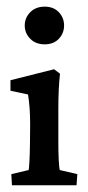

<svg xmlns="http://www.w3.org/2000/svg" viewBox="-20 -552 263 572"><path d="M15.6 0 13.7 -33.2 65.4 -45.4Q66.4 -49.8 67.6 -69.8Q68.8 -89.8 69.3 -125.5L69.8 -182.1Q69.8 -209 68.1 -231Q66.4 -252.9 63.5 -270.5L11.2 -281.7V-313L141.1 -345.7L158.7 -332.5Q156.2 -308.6 155 -283.9Q153.8 -259.3 153.8 -228V-128.4Q153.8 -98.1 155 -74.7Q156.2 -51.3 158.2 -45.4L210.4 -33.2L208 0ZM113.3 -419.9Q86.4 -419.9 70.1 -436.5Q53.7 -453.1 53.7 -476.1Q53.7 -499 70.1 -515.6Q86.4 -532.2 113.3 -532.2Q139.6 -532.2 155.3 -515.6Q170.9 -499 170.9 -476.1Q170.9 -453.1 155.3 -436.5Q139.6 -419.9 113.3 -419.9Z"/></svg>

Font: Lateef Medium
Style: Regular
Weight: 500
Designer: SIL International
Foundry: SIL International
Version: Version 4.200